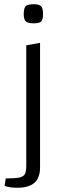

<svg xmlns="http://www.w3.org/2000/svg" viewBox="-20 -713 313 906"><path d="M2 164 7 129Q51 129 70.5 125Q90 121 97 109Q104 97 104 70V-499L169 -511V77Q169 126 142.5 149.5Q116 173 61 173Q25 173 2 164ZM92 -647Q92 -674 101.5 -683.5Q111 -693 139 -693Q165 -693 174 -683.5Q183 -674 183 -647Q183 -621 174.5 -612Q166 -603 139 -603Q111 -603 101.5 -612Q92 -621 92 -647Z"/></svg>

Font: Changa ExtraLight
Style: Regular
Weight: 275
Designer: Eduardo Rodriguez Tunni
Foundry: Eduardo Rodriguez Tunni
Version: Version 2.002; ttfautohint (v1.5) -l 8 -r 50 -G 200 -x 14 -H